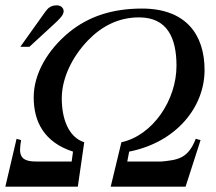

<svg xmlns="http://www.w3.org/2000/svg" viewBox="-26 -698 808 718"><path d="M50 -523H84L172 -604C195 -625 212 -641 212 -656C212 -671 198 -678 187 -678C166 -678 155 -670 144 -655ZM242 -94H111C76 -94 49 -100 49 -138C49 -148 51 -164 53 -174L36 -179L-6 0H265L289 -166C230 -185 205 -254 205 -330C205 -404 242 -483 302 -546C354 -600 417 -633 494 -633C599 -633 634 -557 634 -452C634 -324 546 -192 428 -166L388 0H668L724 -174L706 -179C677 -103 636 -100 578 -94H450L457 -131C634 -166 739 -298 739 -436C739 -570 668 -666 505 -666C393 -666 304 -636 232 -577C153 -512 100 -423 100 -334C100 -243 139 -166 247 -131Z"/></svg>

Font: XITS
Style: Italic
Weight: 400
Italic angle: -16.33°
Designer: MicroPress Inc., with final additions and corrections provided by Coen Hoffman, Elsevier (retired)
Version: Version 1.107